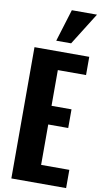

<svg xmlns="http://www.w3.org/2000/svg" viewBox="-121 -1214 676 1266"><g transform="rotate(10 217.0 -581.0)"><path d="M52.2 0V-878.9H418.9V-756.8H230V-517.6H363.8V-392.6H230V-122.1H418.9V0ZM186 -945.8 252.4 -1161.6H420.9L285.6 -945.8Z"/></g></svg>

Font: Oswald-Bold
Style: Bold
Weight: 700
Designer: vernon adams
Foundry: vernon adams
Version: Version 2.002; ttfautohint (v0.92.18-e454-dirty) -l 8 -r 50 